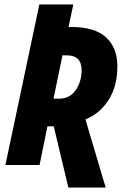

<svg xmlns="http://www.w3.org/2000/svg" viewBox="-20 -734 564 854"><path d="M284 100 219 -172H191L156 0H4L155 -714H306L285 -614H298Q401 -614 451.5 -568Q502 -522 502 -439Q502 -349 462 -288Q422 -227 360 -203L450 100ZM241 -295Q291 -295 317 -333.5Q343 -372 343 -422Q343 -488 276 -488H258L218 -295Z"/></svg>

Font: Noto Sans Condensed ExtraBold
Style: Italic
Weight: 800
Width: 3
Italic angle: -12°
Designer: Monotype Design Team
Foundry: Monotype Imaging Inc.
Version: Version 2.013; ttfautohint (v1.8.4.7-5d5b)